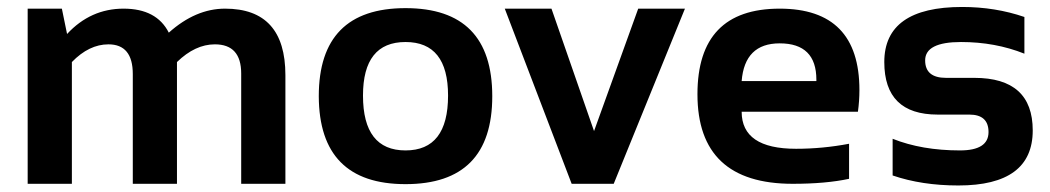

<svg xmlns="http://www.w3.org/2000/svg" viewBox="-20 -538 3072 562"><path d="M61 0V-512.7H161.1L176.3 -438.5Q245.1 -512.7 341.8 -512.7Q438.5 -512.7 474.1 -442.4Q552.7 -512.7 638.7 -512.7Q815.4 -512.7 815.4 -317.9V0H686V-322.8Q686 -408.2 608.9 -408.2Q551.3 -408.2 498 -356.4V0H368.7V-321.3Q368.7 -408.2 297.4 -408.2Q240.7 -408.2 190.4 -356.4V0Z M1167 -97.7Q1291.5 -97.7 1291.5 -258.3Q1291.5 -415 1167 -415Q1042.5 -415 1042.5 -258.3Q1042.5 -97.7 1167 -97.7ZM913.1 -256.3Q913.1 -514.2 1167 -514.2Q1420.9 -514.2 1420.9 -256.3Q1420.9 1 1167 1Q914.1 1 913.1 -256.3Z M1457.5 -512.7H1594.2L1718.8 -154.3L1848.1 -512.7H1984.9L1776.4 0H1653.3Z M2262.2 -512.7Q2495.6 -512.7 2495.6 -274.4Q2495.6 -242.7 2491.2 -210.9H2150.9Q2150.9 -102.5 2310.1 -102.5Q2387.7 -102.5 2465.3 -117.2V-14.6Q2397.5 0 2300.3 0Q2021.5 0 2021.5 -262.2Q2021.5 -512.7 2262.2 -512.7ZM2150.9 -300.8H2369.6V-304.7Q2369.6 -411.1 2262.2 -411.1Q2159.7 -411.1 2150.9 -300.8Z M2592.8 -24.4V-131.8Q2678.2 -97.7 2790 -97.7Q2873.5 -97.7 2873.5 -151.4Q2873.5 -202.6 2817.4 -202.6H2724.6Q2568.4 -202.6 2568.4 -356.4Q2568.4 -517.6 2796.4 -517.6Q2893.1 -517.6 2978.5 -488.3V-380.9Q2893.1 -415 2793 -415Q2688 -415 2688 -361.3Q2688 -310.1 2749 -310.1H2832Q3002.9 -310.1 3002.9 -156.2Q3002.9 4.9 2785.2 4.9Q2678.2 4.9 2592.8 -24.4Z"/></svg>

Font: SansationBold
Style: Bold
Weight: 700
Designer: Bernd Montag
Version: Version 1.301